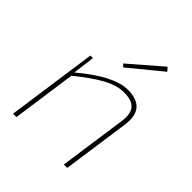

<svg xmlns="http://www.w3.org/2000/svg" viewBox="-198 -838 962 962"><g transform="rotate(45 283.5 -357.0)"><path d="M278 -554 264 -568 433 -714 450 -695ZM138 -480 123 -363Q276 -492 374 -492Q505 -492 487 -360L436 0H412L463 -359Q471 -417 448.5 -443Q426 -469 370 -469Q320 -469 262.5 -438Q205 -407 124 -341L76 0H52L120 -480Z"/></g></svg>

Font: Exo 2.0 Thin
Style: Italic
Weight: 250
Italic angle: -8°
Designer: Natanael Gama
Version: Version 1.001;PS 001.001;hotconv 1.0.70;makeotf.lib2.5.58329